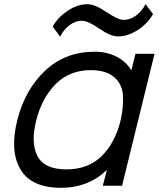

<svg xmlns="http://www.w3.org/2000/svg" viewBox="-20 -887 761 917"><path d="M556 -312Q571 -380 567 -433.5Q563 -487 524 -519.5Q485 -552 414 -552Q312 -552 246 -485.5Q180 -419 153 -312Q126 -205 159 -141.5Q192 -78 297 -78Q401 -78 465.5 -141.5Q530 -205 556 -312ZM718 -630 563 0H471L490 -73H488Q400 10 272 10Q130 10 78 -77.5Q26 -165 62 -311Q99 -459 195.5 -549.5Q292 -640 432 -640Q491 -640 536.5 -616.5Q582 -593 606 -553H608L627 -630ZM675 -867 711 -820Q685 -774 637.5 -743.5Q590 -713 543 -713Q508 -713 454 -750.5Q400 -788 370 -788Q341 -788 313 -767.5Q285 -747 267 -712L232 -760Q253 -801 301 -834Q349 -867 398 -867Q433 -867 488.5 -829.5Q544 -792 571 -792Q602 -792 630 -813Q658 -834 675 -867Z"/></svg>

Font: Sinkin Sans 400 Italic
Style: Italic
Weight: 400
Italic angle: -112°
Designer: Keith Bates
Foundry: K-Type
Version: Sinkin Sans (version 1.0)  by Keith Bates   •   © 2014   www